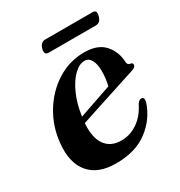

<svg xmlns="http://www.w3.org/2000/svg" viewBox="-146 -696 761 810"><g transform="rotate(-30 234.0 -291.0)"><path d="M425.5 -150Q403.5 -81 343.5 -35.2Q283.5 10.5 188 10.5Q100 10.5 58 -40Q16 -90.5 25.5 -182Q33 -259 72 -323Q111 -387 171.5 -425Q232 -463 304 -463Q369.5 -463 401.2 -427.2Q433 -391.5 435 -342Q435.5 -325 449.5 -324Q460 -323 460 -314Q460.5 -308.5 455.8 -303.5Q451 -298.5 438 -294.5Q422.5 -289.5 389.5 -278.8Q356.5 -268 315 -254.5Q273.5 -241 231.8 -227.5Q190 -214 157.5 -203Q152.5 -134 178.2 -98Q204 -62 255.5 -62Q298 -62 334.8 -87Q371.5 -112 395 -159.5Q406 -175 415.5 -174Q432 -173.5 425.5 -150ZM287.5 -431.5Q262 -431.5 236 -406.5Q210 -381.5 189.8 -337Q169.5 -292.5 161 -232.5Q199.5 -246 245 -261.5Q290.5 -277 321 -287.5Q324.5 -301 327 -318.8Q329.5 -336.5 329.5 -359.5Q329.5 -391.5 318.5 -411.5Q307.5 -431.5 287.5 -431.5ZM159 -564.5Q166.5 -592 189 -592H419.5Q430.5 -592 434.2 -586Q438 -580 434 -564.5Q426.5 -536.5 404.5 -536.5H174Q152 -536.5 159 -564.5Z"/></g></svg>

Font: Fraunces 72pt SemiBold
Style: Italic
Weight: 600
Italic angle: -16°
Version: Version 1.000;[b76b70a41]